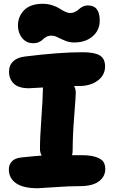

<svg xmlns="http://www.w3.org/2000/svg" viewBox="-20 -941 605 1018"><path d="M155.8 -711.9Q119.6 -711.9 97.4 -739.5Q75.2 -767.1 75.2 -805.2Q75.2 -854 108.4 -887.5Q141.6 -920.9 207 -920.9Q232.9 -920.9 256.6 -913.3Q280.3 -905.8 294.4 -896.5Q308.6 -887.2 324.2 -879.6Q339.8 -872.1 351.1 -872.1Q366.2 -872.1 378.7 -878.4Q391.1 -884.8 398.4 -892.1Q405.8 -899.4 418.5 -905.8Q431.2 -912.1 446.8 -912.1Q508.8 -912.1 508.8 -832Q508.8 -780.8 471.2 -748.3Q433.6 -715.8 373 -715.8Q348.1 -715.8 326.2 -724.9Q304.2 -733.9 286.4 -742.9Q268.6 -752 253.9 -752Q237.8 -752 225.8 -745.6Q213.9 -739.3 207.3 -731.9Q200.7 -724.6 187.3 -718.3Q173.8 -711.9 155.8 -711.9ZM181.2 57.1Q102.5 57.1 64.7 30.3Q26.9 3.4 26.9 -42Q26.9 -68.4 43.2 -85.4Q59.6 -102.5 91.8 -106Q161.1 -113.3 201.2 -116.2Q191.9 -131.8 191.9 -150.9Q191.9 -210.9 199.5 -315.9Q207 -420.9 207 -458Q207 -471.2 208 -477.1Q146.5 -473.1 133.8 -473.1Q78.1 -473.1 53 -497.8Q27.8 -522.5 27.8 -562Q27.8 -595.2 50 -616Q72.3 -636.7 110.8 -641.1Q293 -664.1 417 -664.1Q481.4 -664.1 509.3 -647Q537.1 -629.9 537.1 -588.9Q537.1 -542.5 498.3 -513.7Q459.5 -484.9 399.9 -484.9H373Q381.8 -467.8 381.8 -449.2Q381.8 -430.2 373.5 -326.2Q365.2 -222.2 365.2 -143.1Q365.2 -129.9 361.8 -118.2H413.1Q461.9 -118.2 490.5 -107.9Q519 -97.7 528.6 -82.5Q538.1 -67.4 538.1 -44.9Q538.1 -4.9 504.4 20.5Q470.7 45.9 403.8 45.9Q344.7 45.9 268.1 51.5Q191.4 57.1 181.2 57.1Z"/></svg>

Font: Shantell Sans Bouncy
Style: Regular
Weight: 800
Designer: Stephen Nixon, Anya Danilova, Shantell Martin
Foundry: Arrow Type
Version: Version 1.006;[9816181b4]